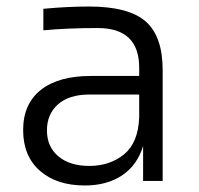

<svg xmlns="http://www.w3.org/2000/svg" viewBox="-20 -555 609 589"><path d="M419 -107Q401 -48 354.5 -17Q308 14 240 14Q154 14 102.5 -31Q51 -76 51 -156Q51 -236 105 -279Q159 -322 259 -322H407V-347Q407 -469 280 -469Q187 -469 113 -462V-528Q187 -535 253 -535Q374 -535 426.5 -489.5Q479 -444 479 -340V0H419ZM254 -46Q317 -46 360.5 -81.5Q404 -117 407 -195V-265H254Q192 -265 158 -235Q124 -205 124 -155Q124 -105 159 -75.5Q194 -46 254 -46Z"/></svg>

Font: Sora-SIA Light
Style: Regular
Weight: 300
Designer: Jonathan Barnbrook, Julián Moncada
Foundry: Barnbrook Fonts
Version: Version 2.000